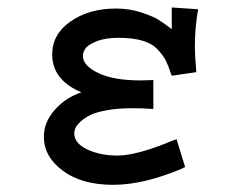

<svg xmlns="http://www.w3.org/2000/svg" viewBox="-20 -485 626 519"><path d="M444.3 -464.8 515.6 -460Q506.8 -411.1 506.8 -361.3Q506.8 -333 510.7 -290L444.3 -280.3Q442.4 -284.2 442.4 -285.2Q434.6 -308.6 428.2 -321.3Q421.9 -334 406.7 -350.6Q391.6 -367.2 365.2 -375Q338.9 -382.8 299.8 -382.8Q263.7 -382.8 240.2 -373Q216.8 -363.3 210.4 -353Q204.1 -342.8 204.1 -334Q204.1 -307.6 245.6 -287.6Q287.1 -267.6 360.4 -267.6L394.5 -268.6V-190.4Q369.1 -192.4 335.9 -192.4Q297.9 -192.4 268.6 -187Q239.3 -181.6 223.6 -173.8Q208 -166 197.3 -155.8Q186.5 -145.5 183.6 -138.2Q180.7 -130.9 180.7 -125Q180.7 -97.7 215.8 -81.1Q251 -64.5 297.9 -64.5Q350.6 -64.5 450.2 -106.4Q454.1 -106.4 457 -109.4L480.5 -33.2L477.5 -32.2Q474.6 -31.2 474.6 -30.3Q369.1 14.6 286.1 14.6Q201.2 14.6 149.9 -23.4Q98.6 -61.5 98.6 -115.2Q98.6 -155.3 128.4 -188.5Q158.2 -221.7 200.2 -235.4Q121.1 -268.6 121.1 -337.9Q121.1 -392.6 170.9 -427.2Q220.7 -461.9 293.9 -461.9Q330.1 -461.9 362.3 -451.2Q394.5 -440.4 407.7 -432.1Q420.9 -423.8 444.3 -406.2Z"/></svg>

Font: Thabit-Bold
Style: Bold
Weight: 700
Designer: Regenerated by Nadim Shaikli
Foundry: MAK Alagha
Version: 0.01